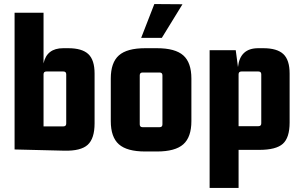

<svg xmlns="http://www.w3.org/2000/svg" viewBox="-20 -738 1490 948"><path d="M297 6 52 0V-675H195V-425Q211 -500 292 -500H317Q385 -500 416 -471Q447 -442 447 -375V-129Q447 -54 413 -23Q379 8 297 6ZM195 -371V-114H293Q307 -114 307 -128V-371Q307 -385 293 -385H209Q195 -385 195 -371Z M677 -551 742 -718 881 -717 779 -551ZM527 -140V-350Q527 -429 567 -464.5Q607 -500 697 -500H755Q845 -500 885 -464.5Q925 -429 925 -350V-140Q925 -61 885 -25.5Q845 10 755 10H697Q607 10 567 -25.5Q527 -61 527 -140ZM768 -380H684Q670 -380 670 -366V-124Q670 -110 684 -110H768Q782 -110 782 -124V-366Q782 -380 768 -380Z M1158 190H1015V-490H1144L1155 -407Q1165 -500 1255 -500H1280Q1348 -500 1379 -471Q1410 -442 1410 -375V-133Q1410 -58 1376.5 -28Q1343 2 1260 2H1158ZM1158 -371V-115H1256Q1270 -115 1270 -129V-371Q1270 -385 1256 -385H1172Q1158 -385 1158 -371Z"/></svg>

Font: Gemunu Libre ExtraBold
Style: Regular
Weight: 800
Designer: Puspanada Ekanayake, Sola Matas, Pathum Egodawatta, Kosala Senevirathne
Foundry: mooniak
Version: Version 1.100